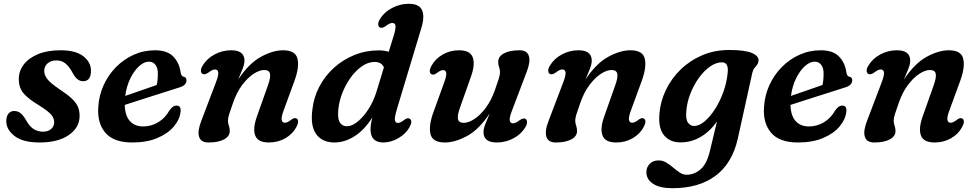

<svg xmlns="http://www.w3.org/2000/svg" viewBox="-20 -739 5151 1012"><path d="M206.5 -45Q233.5 -45 249.5 -59Q265.5 -73 265.5 -95Q265.5 -116 250 -134.5Q234.5 -153 184.5 -184.5Q126.5 -219.5 103 -248.5Q79.5 -277.5 79 -320.5Q78.5 -362.5 104 -397.2Q129.5 -432 179 -453Q228.5 -474 300 -474Q378.5 -474 419 -442.8Q459.5 -411.5 459.5 -366Q459.5 -311 418 -311Q401.5 -311 388.2 -321.5Q375 -332 360.5 -359Q344.5 -388.5 325 -404.5Q305.5 -420.5 278 -420.5Q248 -420.5 230.5 -404.8Q213 -389 213 -364.5Q213 -344 229 -322.8Q245 -301.5 293 -269Q335 -241.5 358 -219.8Q381 -198 390.2 -177Q399.5 -156 399.5 -129.5Q400.5 -68 343.8 -28Q287 12 188.5 12Q100 12 56.2 -22.5Q12.5 -57 13 -101.5Q13.5 -126 24.5 -140Q35.5 -154 54.5 -154Q74.5 -154 89.2 -141.8Q104 -129.5 118 -104.5Q136.5 -71 158.5 -58Q180.5 -45 206.5 -45Z M931.5 -148Q927 -109 896.2 -72.2Q865.5 -35.5 810 -11.8Q754.5 12 677 12Q579.5 12 535.8 -38.8Q492 -89.5 498 -174.5Q501.5 -235.5 526 -289.5Q550.5 -343.5 591.2 -385Q632 -426.5 684.5 -450.2Q737 -474 797 -474Q861.5 -474 893.5 -440.8Q925.5 -407.5 932 -357.5Q935.5 -337 947 -335Q963 -332.5 963 -315.5Q963 -304 954.5 -294Q946 -284 923.5 -277.5Q898.5 -269.5 862.5 -258Q826.5 -246.5 786.2 -233.8Q746 -221 707.2 -208.5Q668.5 -196 637.5 -186Q639 -129 664.8 -100.8Q690.5 -72.5 734.5 -72.5Q777.5 -72.5 814.2 -94.8Q851 -117 873 -157Q884 -171.5 892 -177Q900 -182.5 910.5 -182.5Q936.5 -182 931.5 -148ZM764.5 -414Q739.5 -414 713.2 -390.2Q687 -366.5 667 -325.8Q647 -285 640 -233.5Q679 -247 725 -262.8Q771 -278.5 806 -291Q812 -315.5 812 -350.5Q812.5 -379.5 799.8 -396.8Q787 -414 764.5 -414Z M1047.5 -349.5Q1039.5 -354.5 1039 -366.2Q1038.5 -378 1048 -393Q1069.5 -429.5 1110.5 -451.8Q1151.5 -474 1198.5 -474Q1268.5 -474 1268.5 -419.5Q1268.5 -401 1259 -377Q1249.5 -353 1235.5 -320Q1292 -405 1355.2 -439.5Q1418.5 -474 1472 -474Q1537.5 -474 1548 -429.5Q1558.5 -385 1532 -312.5L1474.5 -155.5Q1462 -121.5 1464.8 -106.8Q1467.5 -92 1481.5 -92Q1495 -92 1514.5 -107.5Q1532 -121 1543.5 -114Q1560 -103 1542.5 -70Q1523 -33 1484.2 -10.5Q1445.5 12 1397.5 12Q1339 12 1325.2 -24.8Q1311.5 -61.5 1334 -124.5L1392 -288.5Q1407.5 -331.5 1403 -350.8Q1398.5 -370 1372.5 -370Q1347.5 -370 1316.5 -349.8Q1285.5 -329.5 1256.5 -291Q1227.5 -252.5 1208.5 -197.5Q1193.5 -155.5 1187.5 -136Q1181.5 -116.5 1181.5 -103.5Q1181.5 -89.5 1186.2 -76.8Q1191 -64 1191 -48Q1191 -20.5 1160.8 -4.2Q1130.5 12 1078.5 12Q1038.5 12 1029.2 -18.8Q1020 -49.5 1042 -104.5L1118 -304.5Q1133 -343.5 1130.2 -358.2Q1127.5 -373 1113 -373Q1100 -373 1078.5 -356.5Q1059 -343 1047.5 -349.5Z M2201.5 -593.5 2073 -167Q2059 -120.5 2061.5 -105.8Q2064 -91 2077 -91Q2090.5 -91 2110.5 -107Q2128.5 -120.5 2139.5 -113.5Q2156.5 -102 2139 -69.5Q2119.5 -33.5 2079.8 -10.8Q2040 12 2000.5 12Q1933 12 1933 -57.5Q1933 -82 1942.5 -120Q1900 -53 1848 -20.5Q1796 12 1743 12Q1679 12 1647 -31.5Q1615 -75 1626.5 -161.5Q1633.5 -225.5 1663 -282Q1692.5 -338.5 1740 -381.5Q1787.5 -424.5 1848 -449Q1908.5 -473.5 1976.5 -473.5Q2005.5 -473.5 2029 -466L2056 -553.5Q2067 -590 2064.5 -604Q2062 -618 2048 -618Q2034.5 -618 2013 -601.5Q1993.5 -588 1982 -594.5Q1974 -599 1973.5 -610.8Q1973 -622.5 1982.5 -638Q2003.5 -674 2045.8 -696.5Q2088 -719 2135 -719Q2188.5 -719 2204 -686.5Q2219.5 -654 2201.5 -593.5ZM1762 -139.5Q1761.5 -104 1774.5 -88.8Q1787.5 -73.5 1809 -73.5Q1835 -73.5 1865 -97.8Q1895 -122 1921.8 -163.2Q1948.5 -204.5 1964.5 -256L2003.5 -384Q1991 -412.5 1954.5 -412.5Q1919 -412.5 1885 -388Q1851 -363.5 1823.5 -323.2Q1796 -283 1779.2 -234.8Q1762.5 -186.5 1762 -139.5Z M2749.5 -112.5Q2757.5 -107.5 2758 -95.8Q2758.5 -84 2749 -68.5Q2727.5 -32 2686.5 -10Q2645.5 12 2598.5 12Q2528.5 12 2528.5 -42.5Q2528.5 -61 2538 -85Q2547.5 -109 2561.5 -141.5Q2505 -56.5 2441.8 -22.2Q2378.5 12 2325 12Q2259.5 12 2249 -32.5Q2238.5 -77 2265 -149L2322 -306.5Q2334.5 -340.5 2332 -355Q2329.5 -369.5 2315.5 -369.5Q2302 -369.5 2282.5 -354Q2265 -341 2253.5 -348Q2237 -359 2254 -392Q2274 -428.5 2312.8 -451.2Q2351.5 -474 2399.5 -474Q2457.5 -474 2471.5 -437.2Q2485.5 -400.5 2463 -337L2405 -173Q2389.5 -130.5 2394 -111Q2398.5 -91.5 2424.5 -91.5Q2449.5 -91.5 2480.5 -111.8Q2511.5 -132 2540.2 -170.5Q2569 -209 2588.5 -264Q2603.5 -306 2609.5 -325.8Q2615.5 -345.5 2615.5 -358.5Q2615.5 -372 2610.8 -384.8Q2606 -397.5 2606 -414Q2606 -441 2636 -457.5Q2666 -474 2718.5 -474Q2758.5 -474 2767.8 -443.2Q2777 -412.5 2755 -357.5L2679 -157Q2664 -118.5 2666.8 -103.8Q2669.5 -89 2684 -89Q2697 -89 2718.5 -105Q2738 -119 2749.5 -112.5Z M2878 -349.5Q2870 -354.5 2869.5 -366.2Q2869 -378 2878.5 -393Q2900 -429.5 2941 -451.8Q2982 -474 3029 -474Q3099 -474 3099 -419.5Q3099 -401 3089.5 -377Q3080 -353 3066 -320Q3122.5 -405 3185.8 -439.5Q3249 -474 3302.5 -474Q3368 -474 3378.5 -429.5Q3389 -385 3362.5 -312.5L3305 -155.5Q3292.5 -121.5 3295.2 -106.8Q3298 -92 3312 -92Q3325.5 -92 3345 -107.5Q3362.5 -121 3374 -114Q3390.5 -103 3373 -70Q3353.5 -33 3314.8 -10.5Q3276 12 3228 12Q3169.5 12 3155.8 -24.8Q3142 -61.5 3164.5 -124.5L3222.5 -288.5Q3238 -331.5 3233.5 -350.8Q3229 -370 3203 -370Q3178 -370 3147 -349.8Q3116 -329.5 3087 -291Q3058 -252.5 3039 -197.5Q3024 -155.5 3018 -136Q3012 -116.5 3012 -103.5Q3012 -89.5 3016.8 -76.8Q3021.5 -64 3021.5 -48Q3021.5 -20.5 2991.2 -4.2Q2961 12 2909 12Q2869 12 2859.8 -18.8Q2850.5 -49.5 2872.5 -104.5L2948.5 -304.5Q2963.5 -343.5 2960.8 -358.2Q2958 -373 2943.5 -373Q2930.5 -373 2909 -356.5Q2889.5 -343 2878 -349.5Z M3868.5 -7Q3839.5 121.5 3751.8 187.2Q3664 253 3524 253Q3458 253 3422.5 229.8Q3387 206.5 3387 168.5Q3387 142.5 3404.5 124.5Q3422 106.5 3451.5 106.5Q3473 106.5 3492 118Q3511 129.5 3528.2 144.2Q3545.5 159 3562.8 170.5Q3580 182 3599 182Q3639.5 182 3672.5 153.5Q3705.5 125 3721.5 58L3759 -98.5Q3722 -46 3672.8 -17.2Q3623.5 11.5 3567 11.5Q3510.5 11.5 3479.5 -26.5Q3448.5 -64.5 3456 -143Q3461.5 -205.5 3489.8 -264.8Q3518 -324 3566.5 -371.5Q3615 -419 3680 -447.2Q3745 -475.5 3823.5 -475.5Q3908 -475.5 3944.8 -459Q3981.5 -442.5 3978 -417.5Q3976 -404 3969.8 -396.2Q3963.5 -388.5 3956.5 -380.2Q3949.5 -372 3945.5 -356ZM3597.5 -155Q3593.5 -110.5 3606 -92.8Q3618.5 -75 3638.5 -75Q3665.5 -75 3694.5 -99.8Q3723.5 -124.5 3749.5 -165.2Q3775.5 -206 3793.2 -255.8Q3811 -305.5 3815.5 -356Q3821.5 -410.5 3785 -410.5Q3754.5 -410.5 3723 -388.5Q3691.5 -366.5 3664.5 -329.5Q3637.5 -292.5 3619.5 -247.2Q3601.5 -202 3597.5 -155Z M4440.5 -148Q4436 -109 4405.2 -72.2Q4374.5 -35.5 4319 -11.8Q4263.5 12 4186 12Q4088.5 12 4044.8 -38.8Q4001 -89.5 4007 -174.5Q4010.5 -235.5 4035 -289.5Q4059.5 -343.5 4100.2 -385Q4141 -426.5 4193.5 -450.2Q4246 -474 4306 -474Q4370.5 -474 4402.5 -440.8Q4434.5 -407.5 4441 -357.5Q4444.5 -337 4456 -335Q4472 -332.5 4472 -315.5Q4472 -304 4463.5 -294Q4455 -284 4432.5 -277.5Q4407.5 -269.5 4371.5 -258Q4335.5 -246.5 4295.2 -233.8Q4255 -221 4216.2 -208.5Q4177.5 -196 4146.5 -186Q4148 -129 4173.8 -100.8Q4199.5 -72.5 4243.5 -72.5Q4286.5 -72.5 4323.2 -94.8Q4360 -117 4382 -157Q4393 -171.5 4401 -177Q4409 -182.5 4419.5 -182.5Q4445.5 -182 4440.5 -148ZM4273.5 -414Q4248.5 -414 4222.2 -390.2Q4196 -366.5 4176 -325.8Q4156 -285 4149 -233.5Q4188 -247 4234 -262.8Q4280 -278.5 4315 -291Q4321 -315.5 4321 -350.5Q4321.5 -379.5 4308.8 -396.8Q4296 -414 4273.5 -414Z M4556.5 -349.5Q4548.5 -354.5 4548 -366.2Q4547.5 -378 4557 -393Q4578.5 -429.5 4619.5 -451.8Q4660.5 -474 4707.5 -474Q4777.5 -474 4777.5 -419.5Q4777.5 -401 4768 -377Q4758.5 -353 4744.5 -320Q4801 -405 4864.2 -439.5Q4927.5 -474 4981 -474Q5046.5 -474 5057 -429.5Q5067.5 -385 5041 -312.5L4983.5 -155.5Q4971 -121.5 4973.8 -106.8Q4976.5 -92 4990.5 -92Q5004 -92 5023.5 -107.5Q5041 -121 5052.5 -114Q5069 -103 5051.5 -70Q5032 -33 4993.2 -10.5Q4954.5 12 4906.5 12Q4848 12 4834.2 -24.8Q4820.5 -61.5 4843 -124.5L4901 -288.5Q4916.5 -331.5 4912 -350.8Q4907.5 -370 4881.5 -370Q4856.5 -370 4825.5 -349.8Q4794.5 -329.5 4765.5 -291Q4736.5 -252.5 4717.5 -197.5Q4702.5 -155.5 4696.5 -136Q4690.5 -116.5 4690.5 -103.5Q4690.5 -89.5 4695.2 -76.8Q4700 -64 4700 -48Q4700 -20.5 4669.8 -4.2Q4639.5 12 4587.5 12Q4547.5 12 4538.2 -18.8Q4529 -49.5 4551 -104.5L4627 -304.5Q4642 -343.5 4639.2 -358.2Q4636.5 -373 4622 -373Q4609 -373 4587.5 -356.5Q4568 -343 4556.5 -349.5Z"/></svg>

Font: Fraunces 9pt S050 SemiBold
Style: Italic
Weight: 600
Italic angle: -16°
Version: Version 1.000; ttfautohint (v1.8.3)